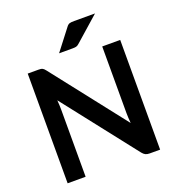

<svg xmlns="http://www.w3.org/2000/svg" viewBox="-161 -1059 1093 1189"><g transform="rotate(-20 385.0 -465.0)"><path d="M690 -723V0H621Q605 0 594.2 -5.2Q583.5 -10.5 573.5 -23L196 -505Q199 -472 199 -444V0H80.5V-723H151Q159.5 -723 165.8 -722.2Q172 -721.5 176.8 -719.2Q181.5 -717 186 -712.8Q190.5 -708.5 196 -701.5L575 -217.5Q573.5 -235 572.5 -252Q571.5 -269 571.5 -283.5V-723ZM599.5 -930.5 437.5 -787.5Q427.5 -778.5 418.5 -776.5Q409.5 -774.5 395.5 -774.5H306L410.5 -910Q415.5 -917 420.5 -921.2Q425.5 -925.5 431.5 -927.5Q437.5 -929.5 444.8 -930Q452 -930.5 462 -930.5Z"/></g></svg>

Font: Lato 2
Style: Bold
Weight: 700
Designer: Lukasz Dziedzic with Adam Twardoch and Botio Nikoltchev
Foundry: tyPoland Lukasz Dziedzic
Version: Version 2.015; 2015-08-06; http://www.latofonts.com/